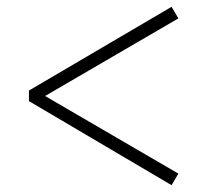

<svg xmlns="http://www.w3.org/2000/svg" viewBox="-20 -640 611 564"><path d="M65 -343V-374L484 -620L504 -586L97 -349V-367L504 -130L484 -96Z"/></svg>

Font: Noto Serif KR ExtraLight ExtraLight
Style: Regular
Weight: 250
Version: Version 2.003-H1;hotconv 1.1.1;makeotfexe 2.6.0